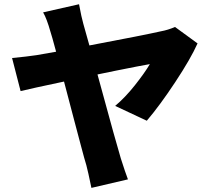

<svg xmlns="http://www.w3.org/2000/svg" viewBox="-20 -830 1017 924"><path d="M380.9 -715.8 410.2 -611.3Q673.8 -661.1 755.9 -679.7Q788.1 -685.5 822.3 -700.2L930.7 -621.1Q897.5 -546.9 823.2 -434.6Q749 -322.3 686.5 -249L534.2 -320.3Q582 -360.4 628.9 -419.4Q675.8 -478.5 701.2 -521.5Q656.2 -513.7 539.1 -490.2Q451.2 -471.7 449.2 -471.7L458 -439.5Q541 -134.8 561.5 -67.4Q583 0 595.7 33.2L419.9 74.2Q403.3 -6.8 395.5 -35.2Q387.7 -59.6 369.6 -128.4Q351.6 -197.3 337.9 -248L288.1 -437.5Q126 -403.3 79.1 -391.6L38.1 -550.8Q109.4 -557.6 155.3 -564.5L250 -581.1Q228.5 -661.1 222.7 -677.7Q205.1 -740.2 187.5 -770.5L360.4 -809.6Q372.1 -746.1 380.9 -715.8Z"/></svg>

Font: Min Sans Black
Style: Regular
Weight: 900
Designer: Jinseong-Kim, NotoSansCJK, Nunito
Foundry: Jinseong-Kim
Version: Version 1.000